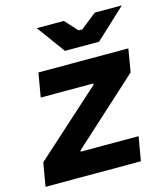

<svg xmlns="http://www.w3.org/2000/svg" viewBox="-129 -805 775 889"><g transform="rotate(-15 258.5 -360.0)"><path d="M-1.6 -112.4 316.2 -398.8 317.2 -405H64.6L84.4 -520H515.4L496.8 -409.8L179.2 -120.8L178.6 -115H456L436.2 0H-20.8ZM130.2 -720H259.8L314.4 -660.2H332.4L408.2 -720H537.8L392.6 -584.8H229Z"/></g></svg>

Font: Fixel Italic Variable 20240409 Display Thin
Style: Italic
Weight: 100
Italic angle: -10°
Designer: AlfaBravo + MacPaw
Foundry: Kyrylo Tkachov, Marchela Mozhyna, Serhii Makarenko, Maria Weinstein, Zakhar Kryvoshyya
Version: Version 1.211;Glyphs 3.2 (3225)